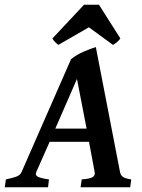

<svg xmlns="http://www.w3.org/2000/svg" viewBox="-43 -790 601 810"><path d="M190.4 -247.6H322.3L281.7 -457ZM332.5 -191.9H166.5L109.9 -64Q104 -50.8 117.2 -44.2Q130.4 -37.6 163.6 -33.2L159.7 0H-22.9L-18.1 -33.2Q10.3 -39.1 26.1 -44.9Q42 -50.8 47.9 -64L256.8 -540.5Q280.3 -559.1 309.3 -571.8Q338.4 -584.5 361.3 -591.3L463.4 -64Q465.8 -51.3 474.9 -44.2Q483.9 -37.1 510.7 -33.2L506.3 0H296.9L301.8 -33.2Q334 -35.2 346.7 -42.2Q359.4 -49.3 356.4 -64ZM464.8 -627.9Q459 -619.1 449.7 -611.6Q440.4 -604 433.6 -600.6L332 -674.8L203.1 -600.6Q199.2 -603.5 190.7 -611.3Q182.1 -619.1 178.2 -627.9L311.5 -770H374.5Z"/></svg>

Font: Dai Banna SIL SemiBold
Style: Italic
Weight: 600
Italic angle: -11°
Designer: Victor Gaultney
Foundry: SIL International
Version: Version 4.000